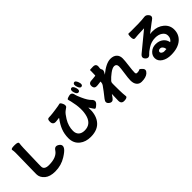

<svg xmlns="http://www.w3.org/2000/svg" viewBox="227 -2153 3545 3545"><g transform="rotate(-45 2000.0 -380.0)"><path d="M484 74Q349 74 276 13Q200 -52 200 -137Q200 -180 201 -223L208 -607Q209 -649 209 -691Q209 -736 201.5 -769.5Q194 -803 284 -802H301Q389 -801 383 -762Q377 -723 374 -649L363 -259Q362 -218 362 -177Q362 -92 485 -92Q686 -92 758 -202Q803 -273 873 -228Q943 -182 897 -112Q869 -69 770 -7Q641 74 484 74Z M1400 87Q1268 87 1183 19Q1088 -56 1088 -191Q1088 -298 1125 -392Q1158 -476 1231 -575Q1234 -579 1229 -578L1152 -569Q1067 -559 1062 -637Q1057 -715 1105 -715Q1110 -715 1151 -717Q1193 -719 1287 -733Q1395 -748 1418.5 -756.5Q1442 -765 1470 -700Q1497 -635 1444 -609Q1440 -607 1410 -584Q1369 -553 1315 -465Q1244 -349 1244 -226Q1244 -152 1289 -113Q1331 -77 1403 -77Q1563 -77 1612 -240Q1659 -398 1602 -634Q1593 -673 1586 -695Q1578 -717 1654 -735Q1730 -754 1743 -669Q1747 -645 1786 -557Q1839 -436 1891 -387Q1953 -328 1894 -270Q1834 -211 1817 -230Q1800 -249 1752 -326Q1749 -330 1749 -325Q1759 -149 1684 -41Q1596 87 1400 87ZM1826 -657Q1782 -643 1759 -717Q1736 -792 1777 -807Q1818 -821 1844 -746Q1869 -671 1826 -657ZM1939 -693Q1896 -679 1872 -753Q1847 -828 1887 -844Q1927 -860 1954 -784Q1981 -708 1939 -693Z M2310 53Q2227 56 2229 -30L2234 -196Q2234 -201 2231 -197L2192 -141Q2144 -71 2082 -117Q2020 -163 2073 -230Q2170 -351 2227 -433Q2244 -457 2246 -486L2248 -506Q2248 -511 2243 -510L2160 -500Q2075 -489 2070 -566Q2065 -643 2150 -644Q2157 -644 2196 -648L2250 -654Q2258 -655 2258 -663L2259 -693Q2261 -734 2261 -775Q2261 -790 2260 -796.5Q2259 -803 2344 -804Q2429 -804 2415 -716L2412 -696Q2408 -673 2422 -654Q2446 -622 2404 -560L2395 -546Q2392 -542 2396 -545Q2558 -679 2673 -679Q2756 -679 2800 -633Q2840 -592 2840 -523Q2840 -471 2824.5 -352Q2809 -233 2809 -180Q2809 -145 2840 -145Q2890 -145 2904.5 -159Q2919 -173 2966 -122Q3013 -71 2949 -15Q2895 31 2785 31Q2724 31 2688 -12.5Q2652 -56 2652 -134Q2652 -190 2671 -316Q2687 -424 2687 -466Q2687 -499 2671 -516.5Q2655 -534 2626 -534Q2578 -534 2506 -479Q2445 -434 2396 -380Q2379 -361 2379 -336L2378 -298Q2378 -124 2382 -69Q2385 -28 2389 11Q2392 50 2310 53Z M3518 66Q3409 66 3336 19Q3260 -30 3260 -110Q3260 -178 3314 -228Q3371 -280 3454 -280Q3543 -280 3602 -233Q3658 -188 3670 -119Q3671 -114 3675 -117Q3730 -154 3730 -229Q3730 -292 3672 -331Q3617 -369 3532 -369Q3430 -369 3340 -310Q3266 -262 3246 -238Q3191 -171 3135 -226Q3080 -282 3147 -337L3508 -634Q3512 -637 3507 -637Q3395 -635 3346 -631Q3305 -628 3264 -624Q3220 -620 3221 -697Q3222 -774 3239.5 -772Q3257 -770 3312 -770Q3531 -770 3584 -775Q3625 -778 3665 -783Q3714 -790 3752 -737Q3789 -683 3717 -637Q3712 -634 3680 -610L3517 -485Q3513 -482 3518 -483Q3544 -488 3583 -488Q3713 -488 3801.5 -413.5Q3890 -339 3890 -227Q3890 -101 3801 -22Q3702 66 3518 66ZM3527 -74Q3532 -74 3532 -79Q3528 -115 3507 -140Q3486 -165 3455 -165Q3431 -165 3417 -153Q3403 -141 3403 -125Q3403 -102 3426 -87Q3449 -72 3468 -72Q3487 -72 3527 -74Z"/></g></svg>

Font: Resource Han Rounded TW Heavy
Style: Regular
Weight: 900
Designer: Cyano Hao (round all glyphs); Ryoko NISHIZUKA 西塚涼子 (kana, bopomofo & ideographs); Paul D. Hunt (Latin, Greek & Cyrillic)
Foundry: Cyano Hao
Version: 0.990